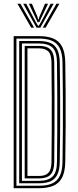

<svg xmlns="http://www.w3.org/2000/svg" viewBox="-20 -990 410 1010"><path d="M51.9 0V-800H185.2Q228.6 -800 259.2 -787.9Q289.8 -775.7 306 -745.7Q322.3 -715.7 323.3 -661.8Q324.6 -579.8 325.2 -497.5Q325.8 -415.3 325.4 -327Q325 -238.7 323.3 -138.6Q322.3 -85.1 306.1 -54.8Q289.8 -24.6 259.2 -12.3Q228.7 0 184.6 0ZM66.4 -12.9H184.6Q214.2 -12.9 237 -18.9Q259.9 -24.9 275.7 -39.1Q291.4 -53.3 299.8 -77.8Q308.2 -102.2 308.8 -138.9Q310.3 -226.8 310.8 -312Q311.3 -397.2 310.8 -483.7Q310.3 -570.2 308.8 -661.5Q307.9 -711.2 293.2 -738.5Q278.5 -765.8 251.1 -776.4Q223.7 -787.1 185.2 -787.1H66.4ZM80.9 -25.8V-774.2H185.2Q220.5 -774.2 244.4 -764.4Q268.4 -754.6 281 -730Q293.6 -705.5 294.3 -661.3Q295.5 -595.4 296 -531.1Q296.5 -466.9 296.5 -402.7Q296.5 -338.5 296 -273Q295.5 -207.5 294.3 -139.1Q293.6 -94.4 280.7 -69.8Q267.7 -45.1 243.5 -35.4Q219.4 -25.8 184.6 -25.8ZM95.4 -38.7H184.6Q233.2 -38.7 256.2 -61.1Q279.3 -83.4 279.8 -138.6Q280.9 -229.4 281.2 -313.6Q281.5 -397.7 281.2 -483Q280.9 -568.2 279.8 -661.8Q279.3 -716.6 256.6 -739Q233.9 -761.3 185.2 -761.3H95.4ZM109.9 -51.5V-748.5H185.2Q210.2 -748.5 228 -741.2Q245.9 -733.8 255.4 -715Q265 -696.3 265.3 -661.8Q266.4 -572.4 266.7 -488Q267 -403.5 266.7 -317.8Q266.4 -232 265.3 -138.6Q264.8 -90.6 245.7 -71Q226.5 -51.5 184.6 -51.5ZM124.4 -64.4H184.6Q207.5 -64.4 221.9 -71.6Q236.4 -78.8 243.5 -95.1Q250.5 -111.4 250.8 -138.6Q251.7 -217.6 252.1 -299.2Q252.5 -380.9 252.3 -470.4Q252.1 -559.9 250.8 -661.8Q250.3 -703.9 234 -719.7Q217.7 -735.6 185.2 -735.6H124.4ZM71.9 -970.2H87.4L159.3 -844.4H144.2ZM102.1 -970.2H118L167.3 -876L179.9 -854.7H184.3L196.8 -876L246.2 -970.2H262.1L192.2 -844.4H172ZM131.9 -970.2H147.8L176.8 -902.4L180.7 -887.8H183.5L187.4 -902.4L216.8 -970.2H232.7L195.7 -893.1L186.5 -873.2H177.7L168.3 -893.1ZM276.8 -970.2H292.3L219.9 -844.4H204.8Z"/></svg>

Font: Big Shoulders Inline Display SC Thin
Style: Regular
Weight: 100
Designer: Patric King
Foundry: XO Type Co
Version: Version 2.002